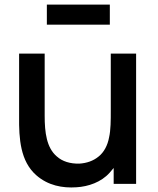

<svg xmlns="http://www.w3.org/2000/svg" viewBox="-20 -794 681 829"><path d="M454.2 -774H182.3V-687.5H454.2ZM458.3 -562.5V-316.7V-315.6C458.3 -275 458.3 -232.3 451 -201C444.8 -166.7 429.2 -136.5 405.2 -117.7C382.3 -99 354.2 -89.6 322.9 -87.5C283.3 -86.5 249 -96.9 225 -118.8C181.2 -156.2 172.9 -221.9 172.9 -293.8V-562.5H62.5V-289.6C61.5 -195.8 67.7 -97.9 136.5 -37.5C187.5 7.3 250 18.8 310.4 14.6C361.5 11.5 416.7 -7.3 453.1 -47.9L470.8 -68.8V0H567.7V-562.5Z"/></svg>

Font: Manrope Semibold
Style: Regular
Weight: 600
Width: 4
Designer: Michael Sharanda
Foundry: Michael Sharanda
Version: Version 2.000;PS 002.000;hotconv 1.0.88;makeotf.lib2.5.64775